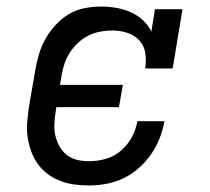

<svg xmlns="http://www.w3.org/2000/svg" viewBox="-20 -558 640 586"><path d="M252 8Q229 8 206.5 5Q184 2 163.5 -6Q143 -14 125.5 -27Q108 -40 95.5 -57.5Q83 -75 75.5 -95.5Q68 -116 64.5 -138.5Q61 -161 63 -184Q65 -207 68 -230L87 -340Q91 -365 98 -389.5Q105 -414 117.5 -437Q130 -460 148.5 -480.5Q167 -501 189.5 -514.5Q212 -528 237.5 -533Q263 -538 288 -538Q312 -538 335 -534Q358 -530 378.5 -521Q399 -512 415.5 -497Q432 -482 442 -462L453 -530H537L507 -349H423Q427 -372 423.5 -395.5Q420 -419 405 -435Q390 -451 368 -458Q346 -465 323 -465Q305 -465 286 -461.5Q267 -458 250 -449.5Q233 -441 218.5 -427.5Q204 -414 193.5 -398Q183 -382 177 -364Q171 -346 168 -328L163 -299H355L343 -231H152L150 -218Q147 -199 146 -180Q145 -161 149 -144Q153 -127 161.5 -111.5Q170 -96 184 -85Q198 -74 215.5 -70Q233 -66 252 -66Q277 -66 302.5 -73Q328 -80 348.5 -97.5Q369 -115 382 -138.5Q395 -162 399 -188H482Q477 -161 467 -135.5Q457 -110 441 -87Q425 -64 403.5 -45Q382 -26 357 -14Q332 -2 305 3Q278 8 252 8Z"/></svg>

Font: Iosevka Slab Extended Oblique
Style: Regular
Weight: 400
Width: 7
Italic angle: -9°
Monospace: yes
Designer: Belleve Invis
Foundry: Belleve Invis
Version: Version 11.1.0; ttfautohint (v1.8.3)